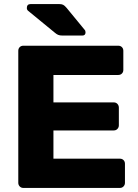

<svg xmlns="http://www.w3.org/2000/svg" viewBox="-20 -925 679 945"><path d="M95 0Q84 0 77 -7.5Q70 -15 70 -25V-675Q70 -686 77 -693Q84 -700 95 -700H562Q573 -700 580 -693Q587 -686 587 -675V-581Q587 -570 580 -563Q573 -556 562 -556H243V-421H540Q551 -421 558 -413.5Q565 -406 565 -395V-308Q565 -298 558 -290.5Q551 -283 540 -283H243V-144H570Q581 -144 588 -137Q595 -130 595 -119V-25Q595 -15 588 -7.5Q581 0 570 0ZM288 -750Q274 -750 266 -753.5Q258 -757 250 -764L117 -873Q112 -878 112 -885Q112 -905 131 -905H271Q283 -905 290.5 -901.5Q298 -898 308 -886L396 -779Q401 -774 401 -766Q401 -750 385 -750Z"/></svg>

Font: Rubik Light
Style: Bold
Weight: 700
Version: Version 2.104